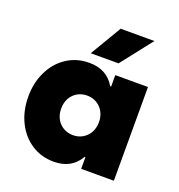

<svg xmlns="http://www.w3.org/2000/svg" viewBox="-134 -845 903 970"><g transform="rotate(20 317.5 -359.5)"><path d="M408.2 -252Q408.2 -282.7 395 -306.9Q381.8 -331.1 358.6 -344.7Q335.4 -358.4 306.6 -358.4Q277.3 -358.4 254.2 -344.7Q231 -331.1 218 -306.9Q205.1 -282.7 205.1 -252Q205.1 -221.2 218 -197Q231 -172.9 254.2 -159.2Q277.3 -145.5 306.6 -145.5Q335.4 -145.5 358.6 -159.2Q381.8 -172.9 395 -197Q408.2 -221.2 408.2 -252ZM404.3 0V-62.5H399.9Q356 13.7 260.7 13.7Q193.4 13.7 140.4 -21Q87.4 -55.7 57.9 -116.2Q28.3 -176.8 28.3 -252Q28.3 -327.1 57.9 -387.7Q87.4 -448.2 140.4 -482.9Q193.4 -517.6 260.7 -517.6Q355.5 -517.6 399.4 -442.4H404.3V-503.9H580.1V0ZM250 -565.4 349.6 -733.4H531.2L399.4 -565.4Z"/></g></svg>

Font: Wanted Sans Black
Style: Regular
Weight: 900
Designer: Original Design by Kil Hyung-jin and Kang Hanbin, Wanted Lab, Inc; Hangeul from Source Han Sans by Jang Soo-young and Ka
Foundry: Wanted Lab, Inc.
Version: Version 1.003